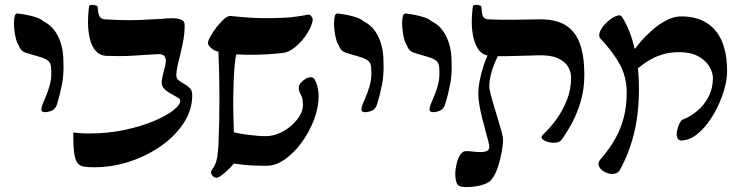

<svg xmlns="http://www.w3.org/2000/svg" viewBox="-20 -671 3016 784"><path d="M163 -213Q157 -213 152.5 -216Q148 -219 149 -228Q153 -246 163.5 -268.5Q174 -291 182.5 -320.5Q191 -350 189 -386Q189 -411 178.5 -421Q168 -431 144.5 -438Q121 -445 84 -456Q75 -459 68 -466Q61 -473 54 -490Q50 -495 46 -509Q42 -523 39.5 -541.5Q37 -560 37 -577Q37 -594 40 -605Q43 -616 51 -616Q69 -614 90 -610Q111 -606 129.5 -599.5Q148 -593 159 -583Q184 -571 201.5 -548Q219 -525 229 -492.5Q239 -460 239 -416Q241 -367 233 -326Q225 -285 213 -246Q207 -226 192 -219.5Q177 -213 163 -213Z M364 12Q338 12 321 9Q304 6 295 -7.5Q286 -21 282.5 -49.5Q279 -78 279 -130Q293 -129 304 -127.5Q315 -126 344 -126Q422 -126 489 -140.5Q556 -155 607.5 -176.5Q659 -198 687.5 -220.5Q716 -243 716 -260Q716 -267 704.5 -273.5Q693 -280 677.5 -288.5Q662 -297 651 -308Q640 -319 640 -336Q643 -361 649.5 -383Q656 -405 657 -419Q658 -433 651.5 -441.5Q645 -450 627 -450Q600 -449 574 -447Q548 -445 521.5 -443.5Q495 -442 468 -442Q441 -442 412 -443Q387 -445 371 -463Q355 -481 347.5 -510.5Q340 -540 339.5 -575Q339 -610 344 -646Q345 -650 353 -651Q361 -652 370 -649.5Q379 -647 379 -641Q380 -617 386 -605Q392 -593 408 -592Q439 -590 475 -589Q511 -588 552.5 -589.5Q594 -591 642 -594Q665 -597 686 -596.5Q707 -596 720.5 -590.5Q734 -585 734 -569Q734 -531 726.5 -494.5Q719 -458 710.5 -425.5Q702 -393 700 -367Q699 -352 708.5 -344Q718 -336 731 -329Q744 -322 754.5 -312Q765 -302 765 -283Q765 -223 731 -170Q697 -117 639 -76Q581 -35 510 -11.5Q439 12 364 12Z M829 -495Q829 -504 839 -522Q849 -540 864 -559.5Q879 -579 894 -592.5Q909 -606 920 -606Q938 -604 971 -601Q1004 -598 1047 -597Q1090 -596 1139 -598.5Q1188 -601 1236 -611Q1245 -613 1251 -605Q1257 -597 1257 -593Q1257 -579 1246.5 -556.5Q1236 -534 1217.5 -511Q1199 -488 1176.5 -472Q1154 -456 1130 -454Q1069 -448 1023.5 -447.5Q978 -447 945 -449Q941 -434 938.5 -408Q936 -382 934.5 -348Q933 -314 932.5 -276.5Q932 -239 933 -201.5Q934 -164 935 -131Q954 -126 978.5 -122.5Q1003 -119 1026 -117Q1049 -115 1064 -115Q1093 -115 1120.5 -127Q1148 -139 1170 -158.5Q1192 -178 1204.5 -199.5Q1217 -221 1217 -241Q1217 -270 1208.5 -284.5Q1200 -299 1200 -312Q1200 -323 1208 -332.5Q1216 -342 1227.5 -349Q1239 -356 1250 -355.5Q1261 -355 1266 -344Q1270 -338 1273.5 -327Q1277 -316 1279 -303.5Q1281 -291 1281 -278Q1281 -232 1262 -182Q1243 -132 1212 -89.5Q1181 -47 1143.5 -20.5Q1106 6 1068 6Q1042 6 1017.5 5Q993 4 972 1.5Q951 -1 935 -3Q921 14 903 30Q885 46 874 52Q863 57 855 52.5Q847 48 843.5 40Q840 32 844 25Q852 13 857.5 2.5Q863 -8 866.5 -26.5Q870 -45 872 -80Q876 -174 876 -270.5Q876 -367 872 -460Q855 -463 842 -475Q829 -487 829 -495Z M1470 -213Q1464 -213 1459.5 -216Q1455 -219 1456 -228Q1460 -246 1470.5 -268.5Q1481 -291 1489.5 -320.5Q1498 -350 1496 -386Q1496 -411 1485.5 -421Q1475 -431 1451.5 -438Q1428 -445 1391 -456Q1382 -459 1375 -466Q1368 -473 1361 -490Q1357 -495 1353 -509Q1349 -523 1346.5 -541.5Q1344 -560 1344 -577Q1344 -594 1347 -605Q1350 -616 1358 -616Q1376 -614 1397 -610Q1418 -606 1436.5 -599.5Q1455 -593 1466 -583Q1491 -571 1508.5 -548Q1526 -525 1536 -492.5Q1546 -460 1546 -416Q1548 -367 1540 -326Q1532 -285 1520 -246Q1514 -226 1499 -219.5Q1484 -213 1470 -213Z M1748 -213Q1742 -213 1737.5 -216Q1733 -219 1734 -228Q1738 -246 1748.5 -268.5Q1759 -291 1767.5 -320.5Q1776 -350 1774 -386Q1774 -411 1763.5 -421Q1753 -431 1729.5 -438Q1706 -445 1669 -456Q1660 -459 1653 -466Q1646 -473 1639 -490Q1635 -495 1631 -509Q1627 -523 1624.5 -541.5Q1622 -560 1622 -577Q1622 -594 1625 -605Q1628 -616 1636 -616Q1654 -614 1675 -610Q1696 -606 1714.5 -599.5Q1733 -593 1744 -583Q1769 -571 1786.5 -548Q1804 -525 1814 -492.5Q1824 -460 1824 -416Q1826 -367 1818 -326Q1810 -285 1798 -246Q1792 -226 1777 -219.5Q1762 -213 1748 -213Z M2272 -99Q2265 -90 2249 -88.5Q2233 -87 2217 -91.5Q2201 -96 2194 -104Q2187 -112 2198 -122Q2225 -147 2251 -182.5Q2277 -218 2294.5 -261.5Q2312 -305 2312 -354Q2312 -378 2299 -399.5Q2286 -421 2256 -434Q2226 -447 2174 -445Q2136 -444 2102.5 -443Q2069 -442 2038.5 -441.5Q2008 -441 1979 -443Q1954 -445 1938.5 -463Q1923 -481 1915 -510.5Q1907 -540 1906.5 -575Q1906 -610 1911 -646Q1912 -650 1920.5 -651Q1929 -652 1937.5 -649.5Q1946 -647 1946 -641Q1947 -617 1952 -605Q1957 -593 1973 -592Q1998 -591 2024 -590.5Q2050 -590 2087 -590.5Q2124 -591 2182 -592Q2229 -593 2263.5 -580.5Q2298 -568 2320.5 -541.5Q2343 -515 2354.5 -471.5Q2366 -428 2366 -366Q2366 -306 2351 -256Q2336 -206 2314.5 -166.5Q2293 -127 2272 -99ZM1882 93Q1852 93 1845.5 78Q1839 63 1839 38Q1839 31 1841 16Q1843 1 1848 -15Q1853 -31 1862 -42.5Q1871 -54 1883 -54Q1896 -54 1912 -52Q1928 -50 1943 -50Q1958 -50 1968 -54.5Q1978 -59 1978 -71Q1978 -78 1973.5 -96Q1969 -114 1962 -138.5Q1955 -163 1948.5 -190Q1942 -217 1937.5 -242Q1933 -267 1933 -287Q1933 -312 1939 -343Q1945 -374 1956 -407Q1967 -440 1983 -468L2027 -469Q2010 -439 1999 -411.5Q1988 -384 1983 -361Q1978 -338 1978 -320Q1978 -306 1984 -283.5Q1990 -261 1998 -234.5Q2006 -208 2014 -182Q2022 -156 2028 -134Q2034 -112 2034 -99Q2034 -79 2028.5 -49Q2023 -19 2013 11.5Q2003 42 1987 62Q1977 74 1960 80.5Q1943 87 1922.5 90Q1902 93 1882 93Z M2770 -98Q2756 -95 2749.5 -102.5Q2743 -110 2743 -122Q2743 -135 2747.5 -149Q2752 -163 2758 -173Q2764 -183 2771 -184Q2799 -195 2827 -218Q2855 -241 2873 -275.5Q2891 -310 2891 -352Q2891 -376 2876 -400.5Q2861 -425 2830.5 -441.5Q2800 -458 2753 -458Q2715 -458 2683 -448Q2651 -438 2624.5 -421Q2598 -404 2576 -384Q2570 -377 2562.5 -383.5Q2555 -390 2550 -401Q2545 -412 2545 -419Q2544 -427 2556.5 -448Q2569 -469 2591.5 -495.5Q2614 -522 2642 -547Q2670 -572 2701 -588Q2732 -604 2762 -604Q2822 -604 2864 -578.5Q2906 -553 2927.5 -503Q2949 -453 2949 -380Q2949 -347 2938.5 -309.5Q2928 -272 2910.5 -235.5Q2893 -199 2870.5 -169Q2848 -139 2822 -119.5Q2796 -100 2770 -98ZM2510 25Q2503 36 2489 38.5Q2475 41 2460.5 36Q2446 31 2435.5 21.5Q2425 12 2424 -0.5Q2423 -13 2437 -26Q2470 -65 2492.5 -105Q2515 -145 2527 -191Q2539 -237 2539 -292Q2539 -356 2511.5 -407Q2484 -458 2434 -511Q2424 -520 2427.5 -534.5Q2431 -549 2443.5 -564.5Q2456 -580 2471.5 -591.5Q2487 -603 2500.5 -607Q2514 -611 2519 -603Q2536 -578 2552 -537Q2568 -496 2578.5 -439Q2589 -382 2589 -306Q2589 -208 2569 -126.5Q2549 -45 2510 25Z"/></svg>

Font: Noto Rashi Hebrew SemiBold
Style: Regular
Weight: 600
Version: Version 1.006